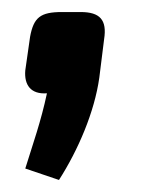

<svg xmlns="http://www.w3.org/2000/svg" viewBox="-20 -157 278 319"><path d="M114 -137H83C47 -137 36 -128 30 -96L22 -40C20 -16 31 0 58 -2C48 45 35 81 22 123L78 142C110 92 137 29 145 -28L153 -92C158 -124 146 -137 114 -137Z"/></svg>

Font: Exo 2 Semi Bold
Style: Italic
Weight: 600
Italic angle: -8°
Designer: Natanael Gama
Version: Version 1.001;PS 001.001;hotconv 1.0.88;makeotf.lib2.5.64775